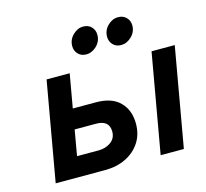

<svg xmlns="http://www.w3.org/2000/svg" viewBox="-103 -836 1027 955"><g transform="rotate(-15 410.0 -359.0)"><path d="M69.5 0 159.5 -511H278.5L248 -337.5H368Q448.5 -337.5 490.2 -295.5Q532 -253.5 532 -184Q532 -128 504.8 -86.8Q477.5 -45.5 430.8 -22.8Q384 0 325 0ZM207 -103H317.5Q355.5 -103 381.8 -122.5Q408 -142 408 -176Q408 -234.5 340 -234.5H230ZM610 0 700 -511H819.5L729.5 0ZM563 -580Q536.5 -580 520.8 -596.8Q505 -613.5 505 -637.5Q505 -671 528.8 -694.5Q552.5 -718 582.5 -718Q609 -718 625 -701.2Q641 -684.5 641 -660.5Q641 -627 616.5 -603.5Q592 -580 563 -580ZM383 -580Q357 -580 341.2 -596.8Q325.5 -613.5 325.5 -637.5Q325.5 -671 349.8 -694.5Q374 -718 402 -718Q429.5 -718 445.2 -701.2Q461 -684.5 461 -660.5Q461 -627 437 -603.5Q413 -580 383 -580Z"/></g></svg>

Font: Overpass
Style: Bold Italic
Weight: 700
Italic angle: -10°
Designer: Delve Withrington, Dave Bailey, Thomas Jockin
Foundry: Delve Fonts LLC
Version: Version 4.000; ttfautohint (v1.8.3)